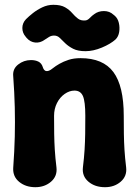

<svg xmlns="http://www.w3.org/2000/svg" viewBox="-20 -760 580 799"><path d="M35 -443Q32 -473 55.5 -491.5Q79 -510 109 -510Q127 -510 140 -503.5Q153 -497 158 -481Q161 -471 167 -466.5Q173 -462 184 -466Q190 -468 200.5 -476.5Q211 -485 227.5 -494.5Q244 -504 265.5 -511Q287 -518 315 -518Q409 -518 452 -460Q495 -402 495 -278Q495 -236 495.5 -203Q496 -170 498 -137Q500 -104 505 -63Q509 -27 482.5 -4Q456 19 417 19Q375 19 348 -4Q321 -27 325 -63Q330 -104 332 -137Q334 -170 334.5 -203Q335 -236 335 -278Q335 -338 325 -360.5Q315 -383 290 -383Q269 -383 249 -369Q229 -355 217 -331Q205 -307 205 -278Q205 -236 205.5 -203Q206 -170 208 -137Q210 -104 215 -63Q219 -27 192.5 -4Q166 19 127 19Q87 19 60 -3Q33 -25 35 -61Q40 -130 41.5 -191Q43 -252 41.5 -313.5Q40 -375 35 -443ZM87 -607Q73 -623 73 -643.5Q73 -664 88 -680Q100 -692 117 -705.5Q134 -719 156 -729.5Q178 -740 202 -740Q233 -740 251 -729.5Q269 -719 280.5 -705.5Q292 -692 304.5 -682.5Q317 -673 336 -675Q345 -676 354 -685.5Q363 -695 372 -701Q389 -714 412.5 -714Q436 -714 452 -699L457 -695Q470 -684 474.5 -665Q479 -646 476 -627Q473 -608 461 -596Q440 -577 404 -562Q368 -547 336 -547Q304 -547 284.5 -557Q265 -567 252 -579.5Q239 -592 229 -602Q219 -612 205 -612Q194 -612 184.5 -606.5Q175 -601 165 -594Q147 -581 126.5 -583Q106 -585 91 -602Z"/></svg>

Font: Winky Sans
Style: Bold
Weight: 700
Designer: Simon Atzbach
Foundry: typofactur
Version: Version 1.205